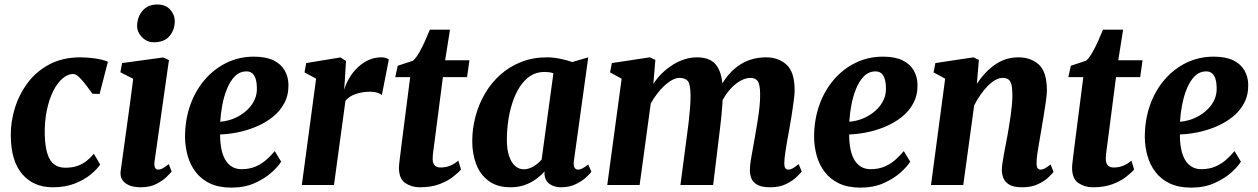

<svg xmlns="http://www.w3.org/2000/svg" viewBox="-20 -823 5594 854"><path d="M214.5 10Q129.5 10 79.2 -48.2Q29 -106.5 28 -218Q27 -279.5 45.8 -341Q64.5 -402.5 102.8 -454Q141 -505.5 200 -536.8Q259 -568 338 -568Q367.5 -568 402 -563.2Q436.5 -558.5 460 -548.5L423 -405L391 -406Q379.5 -422.5 364 -443Q348.5 -463.5 333 -478.8Q317.5 -494 305.5 -494Q282 -494 258.8 -474.5Q235.5 -455 217.2 -419Q199 -383 188.5 -333.5Q178 -284 179 -224.5Q180.5 -172 190.8 -139.5Q201 -107 220.8 -92Q240.5 -77 270.5 -77Q301.5 -77 324.8 -85.2Q348 -93.5 365.5 -107.5Q383 -121.5 397.5 -139L425.5 -91.5Q413 -71.5 384.5 -47.8Q356 -24 313.5 -7Q271 10 214.5 10Z M606.5 10Q575 10 554 1Q533 -8 523.5 -23.8Q514 -39.5 516.5 -60.5Q519.5 -83.5 524 -115Q528.5 -146.5 533.8 -185.8Q539 -225 545.5 -270.8Q552 -316.5 558.8 -367.2Q565.5 -418 572.5 -472.5L515.5 -501.5L523 -542.5L706 -567.5L731.5 -556L667.5 -105.5Q665 -87.5 669.2 -78Q673.5 -68.5 684 -68.5Q693 -68.5 703.2 -74Q713.5 -79.5 730.5 -93L743.5 -60Q738 -53 720.8 -36Q703.5 -19 674.8 -4.5Q646 10 606.5 10ZM663.5 -635Q633 -635 610.5 -658.8Q588 -682.5 590 -712.5Q592 -750.5 615.5 -776.8Q639 -803 680.5 -803Q716.5 -803 737 -780.2Q757.5 -757.5 757.5 -729Q757 -690 734 -662.5Q711 -635 663.5 -635Z M1230.5 -104Q1217.5 -82.5 1187.8 -55.8Q1158 -29 1113.2 -8.8Q1068.5 11.5 1009.5 11.5Q952.5 11.5 913.2 -7.5Q874 -26.5 849.8 -58.8Q825.5 -91 814.5 -131Q803.5 -171 803 -212.5Q803 -289.5 826 -354.8Q849 -420 890.8 -468.5Q932.5 -517 988.2 -544Q1044 -571 1109.5 -571Q1162.5 -571 1196 -554.8Q1229.5 -538.5 1245.8 -510.5Q1262 -482.5 1263 -448Q1264 -400 1244.2 -363.5Q1224.5 -327 1191.2 -301.2Q1158 -275.5 1117.5 -258.8Q1077 -242 1035.8 -234Q994.5 -226 959 -225Q959 -188.5 964.8 -160Q970.5 -131.5 982.5 -111.5Q994.5 -91.5 1012.5 -81Q1030.5 -70.5 1054 -70.5Q1090.5 -70.5 1118 -82.8Q1145.5 -95 1166.2 -113.8Q1187 -132.5 1202 -151ZM1077 -505.5Q1046.5 -505.5 1025.2 -484.2Q1004 -463 990 -428.8Q976 -394.5 968.8 -355.5Q961.5 -316.5 959.5 -281.5Q978.5 -282.5 1001.2 -289.2Q1024 -296 1045.8 -308.8Q1067.5 -321.5 1085.5 -340Q1103.5 -358.5 1113.8 -382.5Q1124 -406.5 1122.5 -436Q1121.5 -470.5 1110 -488Q1098.5 -505.5 1077 -505.5Z M1322.5 0 1386 -473 1334.5 -501 1342 -542.5 1494 -567.5 1519 -552 1513.5 -461 1510.5 -423.5Q1519 -451 1534.2 -476.8Q1549.5 -502.5 1571 -523Q1592.5 -543.5 1619 -555.8Q1645.5 -568 1676 -568Q1688 -568 1697 -564.8Q1706 -561.5 1709.5 -558.5L1678.5 -400Q1675 -404 1661.2 -409.5Q1647.5 -415 1625 -415Q1609 -415 1593.2 -412.5Q1577.5 -410 1563 -405.2Q1548.5 -400.5 1536.8 -392.8Q1525 -385 1516.5 -374.5L1465.5 0Z M1912 -186.5Q1910 -170.5 1908.2 -158.2Q1906.5 -146 1905.5 -136.2Q1904.5 -126.5 1904.5 -117Q1904.5 -97.5 1913.2 -87.8Q1922 -78 1939.5 -78Q1962.5 -78 1981.8 -85.8Q2001 -93.5 2018.5 -108.5L2030.5 -69Q2017 -53.5 1993.2 -35.2Q1969.5 -17 1933.5 -3.5Q1897.5 10 1847 10Q1810.5 10 1782.5 -9Q1754.5 -28 1754.5 -77Q1754.5 -80.5 1754.8 -85.8Q1755 -91 1756.5 -102Q1758 -113 1760.2 -132.8Q1762.5 -152.5 1766.5 -184L1804.5 -480H1738L1749 -530.5L1817 -553Q1830.5 -565 1844.2 -588.8Q1858 -612.5 1870.2 -640Q1882.5 -667.5 1892 -691H1981.5L1960 -555H2068L2057.5 -480H1950Z M2532.5 -106.5Q2530 -86 2535.5 -77.2Q2541 -68.5 2551.5 -68.5Q2559 -68.5 2569.5 -73.5Q2580 -78.5 2596.5 -91.5L2610.5 -59Q2605 -51 2587 -34.2Q2569 -17.5 2540.8 -3.8Q2512.5 10 2476 10Q2445 10 2424.5 -4.8Q2404 -19.5 2401.5 -49.5L2402.5 -60.5Q2387 -43 2364.8 -26.8Q2342.5 -10.5 2314.2 -0.2Q2286 10 2251 10Q2191.5 10 2153.8 -18Q2116 -46 2098.2 -92.5Q2080.5 -139 2080.5 -194.5Q2080.5 -250.5 2094.8 -304.5Q2109 -358.5 2136.8 -406.2Q2164.5 -454 2205 -490.2Q2245.5 -526.5 2297.8 -547.2Q2350 -568 2413 -568Q2440.5 -568 2472.2 -561.5Q2504 -555 2525.5 -547L2596.5 -568ZM2441.5 -497Q2432 -500.5 2421.8 -501.8Q2411.5 -503 2401.5 -503Q2365.5 -503 2338.2 -484.8Q2311 -466.5 2291.2 -435.5Q2271.5 -404.5 2258.8 -365Q2246 -325.5 2240.2 -283.2Q2234.5 -241 2234.5 -200.5Q2234.5 -159.5 2244 -130.2Q2253.5 -101 2270.5 -85.5Q2287.5 -70 2310.5 -70Q2322.5 -70 2333.2 -73.8Q2344 -77.5 2354 -83.5Q2364 -89.5 2372.8 -97Q2381.5 -104.5 2389 -112.5Z M2895 -556.5 2886 -449.5Q2901.5 -474.5 2923.5 -496Q2945.5 -517.5 2970.8 -533.8Q2996 -550 3024 -559Q3052 -568 3080.5 -568Q3116 -568 3140.5 -555Q3165 -542 3178.5 -512.2Q3192 -482.5 3195 -432Q3195 -424 3195 -415.5Q3195 -407 3194.5 -398Q3194 -389 3193 -379.5L3172.5 -410.5Q3188.5 -449 3210.5 -478Q3232.5 -507 3259.8 -527.2Q3287 -547.5 3319 -557.8Q3351 -568 3387.5 -568Q3442.5 -568 3478.5 -535.2Q3514.5 -502.5 3514.5 -420.5Q3514.5 -404.5 3510.5 -373.8Q3506.5 -343 3501 -308.5Q3495.5 -274 3490.5 -247Q3486 -222 3481 -194.5Q3476 -167 3472.5 -141.8Q3469 -116.5 3468.5 -97.5Q3468.5 -79.5 3473.8 -74Q3479 -68.5 3486.5 -68.5Q3495.5 -68.5 3505.2 -73.8Q3515 -79 3532.5 -93L3546 -60Q3540.5 -53 3523.2 -36Q3506 -19 3476.8 -4.5Q3447.5 10 3406 10Q3367 10 3347.2 -1.8Q3327.5 -13.5 3321.2 -31.8Q3315 -50 3315.5 -68.5Q3315.5 -84 3319.2 -108.8Q3323 -133.5 3328.5 -161.8Q3334 -190 3338.5 -218Q3343 -244.5 3348.5 -277.2Q3354 -310 3357.8 -343.5Q3361.5 -377 3361 -405.5Q3360.5 -448 3350.2 -462.2Q3340 -476.5 3318 -476.5Q3299 -476.5 3278 -466Q3257 -455.5 3237 -435.8Q3217 -416 3200.2 -388.5Q3183.5 -361 3172.5 -327.5L3195.5 -410Q3195 -386.5 3193 -358.2Q3191 -330 3188.2 -301Q3185.5 -272 3182 -247L3152 0H3006.5L3035 -217Q3039 -244.5 3042.8 -277Q3046.5 -309.5 3049.2 -342.2Q3052 -375 3051.5 -403Q3050.5 -449.5 3039 -463Q3027.5 -476.5 3001.5 -476.5Q2987.5 -476.5 2970.8 -467.8Q2954 -459 2936.5 -443Q2919 -427 2903 -406.2Q2887 -385.5 2874.5 -362.5L2825 0H2681L2745 -473L2693.5 -501L2701.5 -542.5L2870 -568Z M4028.5 -104Q4015.5 -82.5 3985.8 -55.8Q3956 -29 3911.2 -8.8Q3866.5 11.5 3807.5 11.5Q3750.5 11.5 3711.2 -7.5Q3672 -26.5 3647.8 -58.8Q3623.5 -91 3612.5 -131Q3601.5 -171 3601 -212.5Q3601 -289.5 3624 -354.8Q3647 -420 3688.8 -468.5Q3730.5 -517 3786.2 -544Q3842 -571 3907.5 -571Q3960.5 -571 3994 -554.8Q4027.5 -538.5 4043.8 -510.5Q4060 -482.5 4061 -448Q4062 -400 4042.2 -363.5Q4022.5 -327 3989.2 -301.2Q3956 -275.5 3915.5 -258.8Q3875 -242 3833.8 -234Q3792.5 -226 3757 -225Q3757 -188.5 3762.8 -160Q3768.5 -131.5 3780.5 -111.5Q3792.5 -91.5 3810.5 -81Q3828.5 -70.5 3852 -70.5Q3888.5 -70.5 3916 -82.8Q3943.5 -95 3964.2 -113.8Q3985 -132.5 4000 -151ZM3875 -505.5Q3844.5 -505.5 3823.2 -484.2Q3802 -463 3788 -428.8Q3774 -394.5 3766.8 -355.5Q3759.5 -316.5 3757.5 -281.5Q3776.5 -282.5 3799.2 -289.2Q3822 -296 3843.8 -308.8Q3865.5 -321.5 3883.5 -340Q3901.5 -358.5 3911.8 -382.5Q3922 -406.5 3920.5 -436Q3919.5 -470.5 3908 -488Q3896.5 -505.5 3875 -505.5Z M4325 -450.5Q4342 -476 4362 -497.5Q4382 -519 4405 -535Q4428 -551 4454.2 -559.5Q4480.5 -568 4509.5 -568Q4565.5 -568 4601 -535.5Q4636.5 -503 4636.5 -420.5Q4636.5 -404.5 4632.2 -373.5Q4628 -342.5 4622.2 -308.2Q4616.5 -274 4612 -247Q4608 -222 4603 -194.5Q4598 -167 4594.2 -141.5Q4590.5 -116 4590.5 -97.5Q4590.5 -79.5 4596 -74Q4601.5 -68.5 4608 -68.5Q4616.5 -68.5 4626.5 -73.5Q4636.5 -78.5 4653 -91.5L4666 -58.5Q4661.5 -51.5 4644 -34.8Q4626.5 -18 4597.2 -4Q4568 10 4527 10Q4488.5 10 4469 -1.8Q4449.5 -13.5 4442.8 -31.5Q4436 -49.5 4436 -68.5Q4436.5 -80.5 4438.8 -97.2Q4441 -114 4444.8 -134Q4448.5 -154 4452.5 -175.5Q4456.5 -197 4460.5 -217Q4464 -237 4468 -261Q4472 -285 4475.5 -310Q4479 -335 4481.2 -359.5Q4483.5 -384 4483 -405.5Q4482.5 -434 4478 -449.2Q4473.5 -464.5 4464 -470.5Q4454.5 -476.5 4439 -476.5Q4423.5 -476.5 4406.5 -466.8Q4389.5 -457 4373 -440.2Q4356.5 -423.5 4341 -401.2Q4325.5 -379 4313 -354L4264.5 0H4121L4184 -473L4132.5 -501L4140.5 -542.5L4310 -568L4334 -556.5Z M4906 -186.5Q4904 -170.5 4902.2 -158.2Q4900.5 -146 4899.5 -136.2Q4898.5 -126.5 4898.5 -117Q4898.5 -97.5 4907.2 -87.8Q4916 -78 4933.5 -78Q4956.5 -78 4975.8 -85.8Q4995 -93.5 5012.5 -108.5L5024.5 -69Q5011 -53.5 4987.2 -35.2Q4963.5 -17 4927.5 -3.5Q4891.5 10 4841 10Q4804.5 10 4776.5 -9Q4748.5 -28 4748.5 -77Q4748.5 -80.5 4748.8 -85.8Q4749 -91 4750.5 -102Q4752 -113 4754.2 -132.8Q4756.5 -152.5 4760.5 -184L4798.5 -480H4732L4743 -530.5L4811 -553Q4824.5 -565 4838.2 -588.8Q4852 -612.5 4864.2 -640Q4876.5 -667.5 4886 -691H4975.5L4954 -555H5062L5051.5 -480H4944Z M5499.5 -104Q5486.5 -82.5 5456.8 -55.8Q5427 -29 5382.2 -8.8Q5337.5 11.5 5278.5 11.5Q5221.5 11.5 5182.2 -7.5Q5143 -26.5 5118.8 -58.8Q5094.5 -91 5083.5 -131Q5072.5 -171 5072 -212.5Q5072 -289.5 5095 -354.8Q5118 -420 5159.8 -468.5Q5201.5 -517 5257.2 -544Q5313 -571 5378.5 -571Q5431.5 -571 5465 -554.8Q5498.5 -538.5 5514.8 -510.5Q5531 -482.5 5532 -448Q5533 -400 5513.2 -363.5Q5493.5 -327 5460.2 -301.2Q5427 -275.5 5386.5 -258.8Q5346 -242 5304.8 -234Q5263.5 -226 5228 -225Q5228 -188.5 5233.8 -160Q5239.5 -131.5 5251.5 -111.5Q5263.5 -91.5 5281.5 -81Q5299.5 -70.5 5323 -70.5Q5359.5 -70.5 5387 -82.8Q5414.5 -95 5435.2 -113.8Q5456 -132.5 5471 -151ZM5346 -505.5Q5315.5 -505.5 5294.2 -484.2Q5273 -463 5259 -428.8Q5245 -394.5 5237.8 -355.5Q5230.5 -316.5 5228.5 -281.5Q5247.5 -282.5 5270.2 -289.2Q5293 -296 5314.8 -308.8Q5336.5 -321.5 5354.5 -340Q5372.5 -358.5 5382.8 -382.5Q5393 -406.5 5391.5 -436Q5390.5 -470.5 5379 -488Q5367.5 -505.5 5346 -505.5Z"/></svg>

Font: Merriweather Light 18pt ExtraBold
Style: Italic
Weight: 800
Italic angle: -7.8°
Version: Version 2.101